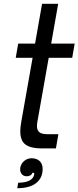

<svg xmlns="http://www.w3.org/2000/svg" viewBox="-20 -783 414 1013"><path d="M198 0Q143 0 115 -20Q87 -40 87 -91Q87 -109 92 -139L152 -478H63L76 -553H165L202 -763H287L250 -553H374L361 -478H237L180 -156Q175 -133 175 -118Q175 -96 187.5 -85.5Q200 -75 231 -75H288L275 0ZM76 181Q113 181 134.5 170Q156 159 160 139Q160 138 160.5 135.5Q161 133 160 129H150Q149 137 140.5 142Q132 147 121 147Q103 147 93.5 134Q84 121 87 101Q92 79 108.5 65.5Q125 52 147 52Q174 52 189.5 67Q205 82 205 108Q205 156 170.5 183Q136 210 71 210Z"/></svg>

Font: Open Sauce One
Style: Italic
Weight: 400
Italic angle: -10°
Designer: Alfredo Marco Pradil
Foundry: Creative Sauce Fz LLC
Version: Version 1.477